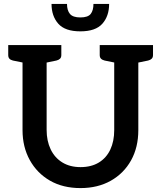

<svg xmlns="http://www.w3.org/2000/svg" viewBox="-20 -951 822 980"><path d="M391 9Q301 9 235 -29Q169 -67 132 -134Q95 -201 95 -287V-721H218V-288Q218 -232 238.5 -189Q259 -146 298 -122Q337 -98 391 -98Q446 -98 484.5 -121.5Q523 -145 543 -187.5Q563 -230 563 -287V-721H686V-287Q686 -199 649 -132.5Q612 -66 545.5 -28.5Q479 9 391 9ZM122 -721 110 -629 46 -642Q34 -645 28 -651.5Q22 -658 22 -670V-721ZM293 -721V-670Q293 -658 286.5 -651.5Q280 -645 268 -642L205 -629L193 -721ZM590 -721 578 -629 514 -642Q502 -645 495.5 -651.5Q489 -658 489 -670V-721ZM761 -721V-670Q761 -658 754.5 -651.5Q748 -645 736 -642L673 -629L660 -721ZM390 -791Q312 -791 277.5 -830Q243 -869 243 -931H322Q322 -898 337 -880Q352 -862 390 -862Q429 -862 443 -880Q457 -898 457 -931H537Q537 -869 502.5 -830Q468 -791 390 -791Z"/></svg>

Font: Aleo SemiBold
Style: Regular
Weight: 600
Designer: Alessio Laiso
Foundry: Alessio Laiso
Version: Version 2.001;gftools[0.9.29]